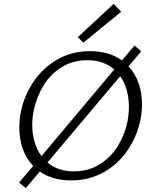

<svg xmlns="http://www.w3.org/2000/svg" viewBox="-20 -929 783 995"><path d="M716 -388Q716 -346 707 -304Q689 -221 641 -150Q593 -79 517.5 -36.5Q442 6 348 6Q253 6 186 -40L114 46L79 17L152 -69Q116 -106 98 -157.5Q80 -209 80 -268Q80 -310 89 -353Q106 -435 154 -506Q202 -577 277 -620.5Q352 -664 446 -664Q545 -664 612 -616L677 -693L712 -663L646 -585Q681 -548 698.5 -497Q716 -446 716 -388ZM147 -282Q147 -236 159 -194.5Q171 -153 195 -120L572 -569Q518 -617 432 -617Q359 -617 301.5 -582Q244 -547 207.5 -489Q171 -431 156 -362Q147 -322 147 -282ZM648 -374Q648 -470 603 -534L226 -87Q280 -41 363 -41Q436 -41 494 -76Q552 -111 588.5 -169Q625 -227 640 -296Q648 -338 648 -374ZM383 -736 569 -909 608 -868 412 -708Z"/></svg>

Font: Ysabeau Semilight
Style: Italic
Weight: 300
Italic angle: -12°
Designer: Christian Thalmann (Catharsis Fonts)
Version: Version 0.003